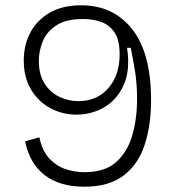

<svg xmlns="http://www.w3.org/2000/svg" viewBox="-20 -693 664 727"><path d="M299 14Q206 14 149 -30Q92 -74 75 -158L129 -173Q140 -121 167 -92.5Q194 -64 229 -52.5Q264 -41 300 -41Q377 -41 420 -79.5Q463 -118 481 -181Q499 -244 499 -318Q499 -375 491.5 -422Q484 -469 475 -512H461Q474 -428 448.5 -371.5Q423 -315 375 -287Q327 -259 270 -259Q216 -259 170.5 -283.5Q125 -308 97.5 -354Q70 -400 70 -464Q70 -523 95 -570Q120 -617 168.5 -645Q217 -673 287 -673Q409 -673 480.5 -582.5Q552 -492 552 -314Q552 -218 527.5 -144Q503 -70 447.5 -28Q392 14 299 14ZM277 -310Q347 -310 390 -359Q433 -408 433 -487Q433 -542 413 -571Q393 -600 361.5 -610.5Q330 -621 295 -621Q229 -621 192.5 -596.5Q156 -572 141.5 -535.5Q127 -499 127 -463Q127 -411 148.5 -377Q170 -343 204.5 -326.5Q239 -310 277 -310Z"/></svg>

Font: Bricolage Grotesque 12pt ExtraLight
Style: Regular
Weight: 200
Designer: Mathieu Triay
Foundry: Atelier Triay
Version: Version 1.001; ttfautohint (v1.8.4.7-5d5b);gftools[0.9.33.de